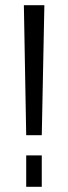

<svg xmlns="http://www.w3.org/2000/svg" viewBox="-20 -720 263 740"><path d="M151 -700 141 -199H81L72 -700ZM141 -121V0H81V-121Z"/></svg>

Font: Pathway Extreme Condensed Light
Style: Regular
Weight: 300
Width: 3
Version: Version 1.001;gftools[0.9.26]